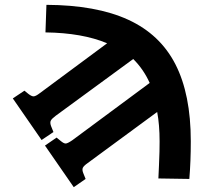

<svg xmlns="http://www.w3.org/2000/svg" viewBox="-20 -568 865 794"><path d="M285 206 166 34 214 1 230 14Q244 26 252 25.5Q260 25 279 12L599 -225Q574 -281 531 -324L210 -89Q194 -77 190 -69Q186 -61 191 -47L201 -22L152 11L33 -161L81 -193L97 -180Q111 -169 119.5 -169.5Q128 -170 145 -183L423 -389Q321 -432 168 -434L172 -548Q378 -547 510 -486.5Q642 -426 705.5 -302Q769 -178 769 16Q769 58 767.5 96.5Q766 135 763 172L635 170Q636 144 637.5 115Q639 86 639.5 59.5Q640 33 640 17Q640 -52 630 -105L343 106Q326 118 322.5 126Q319 134 324 147L334 172Z"/></svg>

Font: Literata 7pt
Style: Bold
Weight: 700
Designer: Latin by Veronika Burian and Jose Scaglione. Greek by Irene Vlachou. Cyrillic by Vera Evstafieva.
Foundry: TypeTogether
Version: Version 3.002